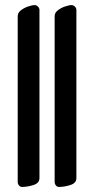

<svg xmlns="http://www.w3.org/2000/svg" viewBox="-20 -725 372 759"><path d="M50 -6V-661Q50 -675 63.5 -685Q77 -695 93 -700Q109 -705 116 -705Q124 -705 130 -699Q136 -693 136 -686V-21Q136 -1 112 6.5Q88 14 67 14Q60 14 55 8Q50 2 50 -6ZM196 -6V-661Q196 -675 209.5 -685Q223 -695 239 -700Q255 -705 262 -705Q270 -705 276 -699Q282 -693 282 -686V-21Q282 -1 258 6.5Q234 14 213 14Q206 14 201 8Q196 2 196 -6Z"/></svg>

Font: EB Garamond ExtraBold
Style: Regular
Weight: 800
Designer: Georg Duffner and Octavio Pardo
Foundry: Georg Duffner
Version: Version 1.000